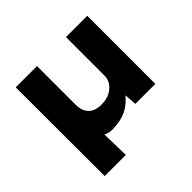

<svg xmlns="http://www.w3.org/2000/svg" viewBox="-167 -714 1059 1059"><g transform="rotate(-45 362.0 -184.5)"><path d="M83 -531H249V-228Q249 -182 274.5 -155.5Q300 -129 351 -129Q405 -129 440 -158.5Q475 -188 475 -231V-531H641V0H485L480 -72Q447 -32 405.5 -11.5Q364 9 301 11Q287 12 271.5 8.5Q256 5 245 -1L249 162H84Z"/></g></svg>

Font: Lexend Exa HM Xlight
Style: Bold
Weight: 700
Designer: Bonnie Shaver-Troup, Thomas Jockin, Octavio Pardo
Foundry: Lexend
Version: Version 1.091